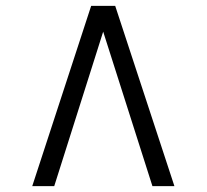

<svg xmlns="http://www.w3.org/2000/svg" viewBox="-20 -768 705 655"><path d="M373 -748 575 -133H500L332 -660L165 -133H90L291 -748Z"/></svg>

Font: Merriweather Light
Style: Regular
Weight: 300
Designer: Eben Sorkin
Foundry: Eben Sorkin
Version: Version 2.100